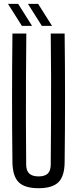

<svg xmlns="http://www.w3.org/2000/svg" viewBox="-20 -975 402 1002"><path d="M181.2 7.2Q108.8 7.2 77.4 -24.2Q46 -55.6 44.9 -127.8Q42.9 -295.5 42.9 -464Q42.9 -632.4 44.9 -800H117.4Q116.2 -688.4 115.6 -573.2Q114.9 -458.1 115.3 -343.3Q115.6 -228.5 116.6 -116.5Q116.6 -84.4 132.6 -69.4Q148.6 -54.4 181.2 -54.4Q214.3 -54.4 229.5 -69.4Q244.8 -84.4 244.8 -116.5Q245.8 -228.5 246.3 -343.3Q246.9 -458.1 246.6 -573.2Q246.4 -688.4 244.8 -800H317.3Q319.4 -632.4 319.4 -464Q319.4 -295.5 317.3 -127.8Q316.6 -55.6 285 -24.2Q253.5 7.2 181.2 7.2ZM198.4 -840 125.9 -954.8H179L251.5 -840ZM94.2 -840 21.7 -954.8H74.8L147.3 -840Z"/></svg>

Font: Big Shoulders Thin
Style: Regular
Weight: 100
Designer: Patric King
Foundry: XO Type Co
Version: Version 2.002